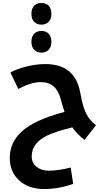

<svg xmlns="http://www.w3.org/2000/svg" viewBox="-20 -931 723 1277"><path d="M272.9 326.2Q170.4 326.2 107.7 269.3Q44.9 212.4 44.9 118.2Q44.9 64.9 66.2 20.8Q87.4 -23.4 128.2 -59.3Q168.9 -95.2 234.4 -126.2Q299.8 -157.2 409.2 -187Q393.6 -234.4 384.8 -268.1Q369.6 -327.1 337.2 -356Q304.7 -384.8 251 -384.8Q185.5 -384.8 102.1 -338.9L48.8 -449.2Q97.2 -474.6 160.2 -489.7Q223.1 -504.9 282.2 -504.9Q481 -504.9 514.2 -312Q531.2 -217.8 554 -173.6Q576.7 -129.4 618.2 -98.1L542 0Q493.2 -38.6 460.9 -84Q340.3 -53.2 291.5 -28.6Q242.7 -3.9 216.8 29.5Q190.9 63 190.9 109.9Q190.9 151.9 222.4 178Q253.9 204.1 303.2 204.1Q370.1 204.1 450.2 183.1L466.8 292Q369.6 326.2 272.9 326.2ZM255.9 -581.1Q226.1 -581.1 207.5 -599.6Q189 -618.2 189 -652.8Q189 -688 206.8 -706.5Q224.6 -725.1 255.9 -725.1Q286.6 -725.1 304.2 -706.1Q321.8 -687 321.8 -652.8Q321.8 -618.7 303.7 -599.9Q285.6 -581.1 255.9 -581.1ZM255.9 -767.1Q226.1 -767.1 207.5 -785.6Q189 -804.2 189 -838.9Q189 -874 206.8 -892.6Q224.6 -911.1 255.9 -911.1Q286.6 -911.1 304.2 -892.1Q321.8 -873 321.8 -838.9Q321.8 -804.7 303.7 -785.9Q285.6 -767.1 255.9 -767.1Z"/></svg>

Font: DroidArabicKufi-Bold
Style: Bold
Weight: 700
Designer: Pascal Zoghbi
Foundry: Ascender Corporation
Version: Version 1.00